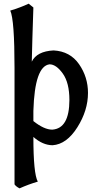

<svg xmlns="http://www.w3.org/2000/svg" viewBox="-20 -783 559 1059"><path d="M268.1 -67.9Q362.3 -74.2 362.8 -231Q362.8 -326.2 326.4 -377.2Q290 -428.2 253.4 -428.2Q171.4 -418.5 164.1 -171.4V-115.2Q223.6 -67.9 268.1 -67.9ZM87.9 255.9Q68.4 246.1 60.1 233.9V-407.7Q60.1 -673.8 36.6 -724.6Q92.3 -741.2 138.2 -762.7L164.1 -741.7Q157.7 -555.7 155.3 -442.9Q183.1 -500 275.4 -504.9Q366.7 -500 416 -429Q465.3 -357.9 465.3 -270.5Q465.3 -173.8 406.5 -80.6Q347.7 12.7 270 18.1Q215.3 17.6 164.1 -27.8Q164.1 174.8 188.5 218.8Q138.2 233.4 87.9 255.9Z"/></svg>

Font: Kelvinch
Style: Bold
Weight: 700
Designer: Paul James Miller
Foundry: High-Logic / Made with FontCreator
Version: Version 3.501;March 28, 2021;FontCreator 13.0.0.2683 64-bit